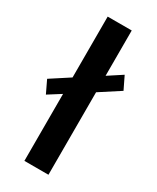

<svg xmlns="http://www.w3.org/2000/svg" viewBox="-236 -840 737 899"><g transform="rotate(30 133.0 -390.0)"><path d="M-4 -319 -36 -386 64 -451V-780H194V-535L269 -584L302 -516L194 -446V0H64V-362Z"/></g></svg>

Font: Jost* Semi
Style: Regular
Weight: 600
Version: Version 3.7